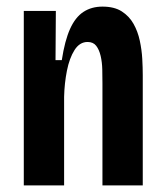

<svg xmlns="http://www.w3.org/2000/svg" viewBox="-20 -561 500 581"><path d="M52 0V-341V-528H149L148 -379H167Q176 -438 192 -473.5Q208 -509 232.5 -525Q257 -541 290 -541Q326 -541 348.5 -526.5Q371 -512 384 -489Q397 -466 403 -438Q409 -410 410.5 -383Q412 -356 412 -334V0H290V-309Q290 -329 289.5 -351Q289 -373 284.5 -392Q280 -411 271 -422.5Q262 -434 245 -434Q221 -434 205.5 -409.5Q190 -385 182.5 -347Q175 -309 174 -268V0Z"/></svg>

Font: Bricolage Grotesque Condensed SemiBold
Style: Regular
Weight: 600
Width: 3
Designer: Mathieu Triay
Foundry: Atelier Triay
Version: Version 1.000;gftools[0.9.30]